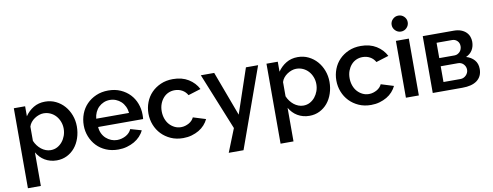

<svg xmlns="http://www.w3.org/2000/svg" viewBox="-74 -1136 4469 1740"><g transform="rotate(-10 2161.0 -266.0)"><path d="M367 10Q336 10 308.5 2.5Q281 -5 257.5 -19Q234 -33 215.5 -52.5Q197 -72 183 -96V213H64V-523H168V-431Q199 -477 245.5 -505Q292 -533 352 -533Q406 -533 451 -511Q496 -489 528.5 -452Q561 -415 579.5 -366Q598 -317 598 -262Q598 -206 581 -155.5Q564 -105 533.5 -68.5Q503 -32 460.5 -11Q418 10 367 10ZM328 -91Q362 -91 389 -105.5Q416 -120 435.5 -144Q455 -168 466 -198.5Q477 -229 477 -263Q477 -297 465 -328Q453 -359 432 -382Q411 -405 382.5 -418Q354 -431 320 -431Q300 -431 278.5 -423.5Q257 -416 237.5 -403Q218 -390 203.5 -372Q189 -354 183 -333V-202Q193 -178 208.5 -157.5Q224 -137 242.5 -122.5Q261 -108 283 -99.5Q305 -91 328 -91Z M934 10Q871 10 820.5 -11.5Q770 -33 735 -70Q700 -107 680.5 -156Q661 -205 661 -259Q661 -315 680 -365Q699 -415 735 -452Q771 -489 821.5 -511Q872 -533 934 -533Q997 -533 1047 -510.5Q1097 -488 1131.5 -451.5Q1166 -415 1184.5 -366Q1203 -317 1203 -264Q1203 -252 1202.5 -241Q1202 -230 1201 -223H787Q789 -190 802 -163Q815 -136 836 -117Q857 -98 883 -87.5Q909 -77 937 -77Q958 -77 979 -82.5Q1000 -88 1018 -98Q1036 -108 1049.5 -122.5Q1063 -137 1070 -154L1171 -125Q1158 -96 1134.5 -71Q1111 -46 1080.5 -28.5Q1050 -11 1012.5 -0.5Q975 10 934 10ZM1085 -300Q1082 -332 1069 -359.5Q1056 -387 1035.5 -406Q1015 -425 989 -435.5Q963 -446 934 -446Q903 -446 877 -435Q851 -424 831 -405Q811 -386 798.5 -359Q786 -332 783 -300Z M1530 10Q1467 10 1417 -12.5Q1367 -35 1331.5 -72Q1296 -109 1276.5 -158.5Q1257 -208 1257 -263Q1257 -317 1276 -366.5Q1295 -416 1330.5 -452.5Q1366 -489 1416 -511Q1466 -533 1529 -533Q1612 -533 1671 -496.5Q1730 -460 1760 -401L1644 -365Q1626 -397 1595.5 -414Q1565 -431 1527 -431Q1496 -431 1469 -419Q1442 -407 1422 -384Q1402 -361 1390.5 -330.5Q1379 -300 1379 -263Q1379 -226 1390.5 -194Q1402 -162 1422.5 -139.5Q1443 -117 1470 -104Q1497 -91 1528 -91Q1548 -91 1566.5 -96.5Q1585 -102 1601 -111Q1617 -120 1629 -133Q1641 -146 1647 -160L1763 -124Q1750 -96 1727.5 -71Q1705 -46 1675 -28.5Q1645 -11 1608.5 -0.5Q1572 10 1530 10Z M2312 -523 2048 213H1912L1997 0L1785 -523H1908L2061 -112L2200 -523Z M2692 10Q2661 10 2633.5 2.5Q2606 -5 2582.5 -19Q2559 -33 2540.5 -52.5Q2522 -72 2508 -96V213H2389V-523H2493V-431Q2524 -477 2570.5 -505Q2617 -533 2677 -533Q2731 -533 2776 -511Q2821 -489 2853.5 -452Q2886 -415 2904.5 -366Q2923 -317 2923 -262Q2923 -206 2906 -155.5Q2889 -105 2858.5 -68.5Q2828 -32 2785.5 -11Q2743 10 2692 10ZM2653 -91Q2687 -91 2714 -105.5Q2741 -120 2760.5 -144Q2780 -168 2791 -198.5Q2802 -229 2802 -263Q2802 -297 2790 -328Q2778 -359 2757 -382Q2736 -405 2707.5 -418Q2679 -431 2645 -431Q2625 -431 2603.5 -423.5Q2582 -416 2562.5 -403Q2543 -390 2528.5 -372Q2514 -354 2508 -333V-202Q2518 -178 2533.5 -157.5Q2549 -137 2567.5 -122.5Q2586 -108 2608 -99.5Q2630 -91 2653 -91Z M3259 10Q3196 10 3146 -12.5Q3096 -35 3060.5 -72Q3025 -109 3005.5 -158.5Q2986 -208 2986 -263Q2986 -317 3005 -366.5Q3024 -416 3059.5 -452.5Q3095 -489 3145 -511Q3195 -533 3258 -533Q3341 -533 3400 -496.5Q3459 -460 3489 -401L3373 -365Q3355 -397 3324.5 -414Q3294 -431 3256 -431Q3225 -431 3198 -419Q3171 -407 3151 -384Q3131 -361 3119.5 -330.5Q3108 -300 3108 -263Q3108 -226 3119.5 -194Q3131 -162 3151.5 -139.5Q3172 -117 3199 -104Q3226 -91 3257 -91Q3277 -91 3295.5 -96.5Q3314 -102 3330 -111Q3346 -120 3358 -133Q3370 -146 3376 -160L3492 -124Q3479 -96 3456.5 -71Q3434 -46 3404 -28.5Q3374 -11 3337.5 -0.5Q3301 10 3259 10Z M3580 0V-523H3699V0ZM3567 -672Q3567 -702 3589 -723.5Q3611 -745 3641 -745Q3672 -745 3693.5 -723.5Q3715 -702 3715 -672Q3715 -642 3693.5 -620Q3672 -598 3641 -598Q3611 -598 3589 -620Q3567 -642 3567 -672Z M3827 0V-523H4112Q4150 -523 4178 -512.5Q4206 -502 4224.5 -484Q4243 -466 4251.5 -443Q4260 -420 4260 -396Q4260 -353 4240.5 -320Q4221 -287 4181 -269Q4227 -256 4255.5 -223.5Q4284 -191 4284 -141Q4284 -105 4271 -78.5Q4258 -52 4234 -34.5Q4210 -17 4176.5 -8.5Q4143 0 4100 0ZM3940 -81H4097Q4112 -81 4125 -87Q4138 -93 4148 -103Q4158 -113 4164 -126Q4170 -139 4170 -154Q4170 -169 4164.5 -182Q4159 -195 4149.5 -205Q4140 -215 4127.5 -220.5Q4115 -226 4100 -226H3940ZM3940 -301H4081Q4096 -301 4108.5 -307.5Q4121 -314 4130 -323.5Q4139 -333 4144 -346.5Q4149 -360 4149 -374Q4149 -389 4144.5 -401Q4140 -413 4130.5 -422.5Q4121 -432 4109.5 -437Q4098 -442 4084 -442H3940Z"/></g></svg>

Font: Rising Sun SemiBold
Style: Regular
Weight: 600
Designer: Matt McInerney, Pablo Impallari, Rodrigo Fuenzalida (Raleway font), Stephen Hutchings (Greek), Cristiano Sobral (main ch
Foundry: The Rising Sun Project Authors
Version: Version 4.327; ttfautohint (v1.8.4.7-5d5b-dirty)